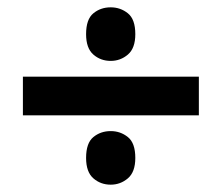

<svg xmlns="http://www.w3.org/2000/svg" viewBox="-20 -617 612 529"><path d="M43.1 -299.3V-405.7H527.9V-299.3ZM285 -108.2Q257.2 -108.2 237.2 -125.7Q217.2 -143.2 217.2 -181.8Q217.2 -222.9 237.2 -239.3Q257.2 -255.8 285 -255.8Q311.9 -255.8 332.4 -239.3Q352.8 -222.9 352.8 -181.8Q352.8 -143.2 332.4 -125.7Q311.9 -108.2 285 -108.2ZM285 -449.2Q257.2 -449.2 237.2 -466.7Q217.2 -484.2 217.2 -522.8Q217.2 -563.9 237.2 -580.3Q257.2 -596.8 285 -596.8Q311.9 -596.8 332.4 -580.3Q352.8 -563.9 352.8 -522.8Q352.8 -484.2 332.4 -466.7Q311.9 -449.2 285 -449.2Z"/></svg>

Font: Noto Sans Hebrew
Style: Regular
Weight: 400
Designer: Monotype Design Team
Foundry: Monotype Imaging Inc.
Version: Version 2.003;January 10, 2023;FontCreator 14.0.0.2877 64-bi